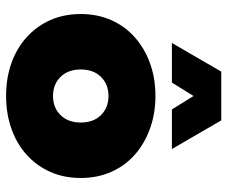

<svg xmlns="http://www.w3.org/2000/svg" viewBox="-78 -658 746 630"><g transform="rotate(90 295.0 -343.0)"><path d="M295 10Q236 10 187 -7.5Q138 -25 102 -57.5Q66 -90 46 -135Q26 -180 26 -235Q26 -290 46 -335Q66 -380 102 -412Q138 -444 187 -462Q236 -480 295 -480Q353 -480 402.5 -462Q452 -444 488 -412Q524 -380 544 -335Q564 -290 564 -235Q564 -180 544 -135Q524 -90 488 -57.5Q452 -25 402.5 -7.5Q353 10 295 10ZM295 -144Q333 -144 357.5 -168.5Q382 -193 382 -235Q382 -277 357.5 -301.5Q333 -326 295 -326Q257 -326 232.5 -301.5Q208 -277 208 -235Q208 -193 232.5 -168.5Q257 -144 295 -144ZM339 -534 295 -605 251 -534H121L215 -696H375L469 -534Z"/></g></svg>

Font: Celebes Black
Style: Regular
Weight: 900
Designer: Anugrah Pasau
Foundry: Lafontype
Version: Version 1.000; ttfautohint (v1.8.4)